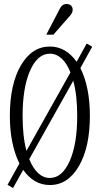

<svg xmlns="http://www.w3.org/2000/svg" viewBox="-20 -925 504 970"><path d="M250 -750H213.9L282.2 -880.9Q293.9 -904.8 315.9 -904.8Q330.6 -904.8 338.9 -896.7Q347.2 -888.7 347.2 -876Q347.2 -861.3 335 -847.2ZM97.2 -66.9 45.9 24.9 18.1 8.8 78.1 -99.1Q29.8 -196.8 29.8 -339.8Q29.8 -499 85.4 -594.5Q141.1 -689.9 231.9 -689.9Q312.5 -689.9 367.2 -612.8L418 -705.1L445.8 -689L386.2 -581.1Q434.1 -484.4 434.1 -339.8Q434.1 -180.7 378.4 -85.4Q322.8 9.8 231.9 9.8Q151.4 9.8 97.2 -66.9ZM113.8 -163.1 335.9 -559.1Q317.9 -605 291.3 -629.4Q264.6 -653.8 231.9 -653.8Q169.9 -653.8 132.1 -568.4Q94.2 -482.9 94.2 -339.8Q94.2 -233.9 113.8 -163.1ZM231.9 -25.9Q293.9 -25.9 332 -111.3Q370.1 -196.8 370.1 -339.8Q370.1 -444.3 350.1 -517.1L127.9 -121.1Q146 -75.2 172.6 -50.5Q199.2 -25.9 231.9 -25.9Z"/></svg>

Font: Margherita Light
Style: Regular
Weight: 300
Designer: James Puckett
Foundry: Dunwich Type Founders
Version: Version 1.008;hotconv 1.0.109;makeotfexe 2.5.65596